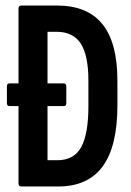

<svg xmlns="http://www.w3.org/2000/svg" viewBox="-20 -675 476 695"><path d="M14 -291Q5 -291 5 -302V-362Q5 -373 14 -373H47H211Q220 -373 220 -362V-302Q220 -291 211 -291ZM58 0Q47 0 47 -11V-644Q47 -655 58 -655H186Q296 -655 350.5 -588Q405 -521 405 -383V-294Q405 -145 351.5 -72.5Q298 0 191 0ZM152 -95H187Q248 -95 274 -142.5Q300 -190 300 -291V-383Q300 -474 272.5 -517Q245 -560 184 -560H152Z"/></svg>

Font: Sofia Sans Extra Condensed
Style: Bold
Weight: 700
Designer: Botio Nikoltchev, Ani Petrova
Foundry: lettersoup
Version: Version 4.101